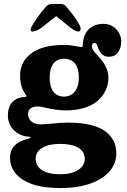

<svg xmlns="http://www.w3.org/2000/svg" viewBox="-20 -710 645 974"><path d="M31 91Q31 50 56.5 26Q82 2 126 -6.6Q134 -9 134 -13Q134 -17 126 -17Q88 -17 53 -47Q38 -60 29 -80.5Q20 -101 20 -124Q20 -171 47 -196Q59 -207 74.5 -212.5Q90 -218 106 -218Q119 -218 111 -229L108 -233Q98 -251 95 -256Q82 -285 82 -327Q82 -397 139 -439.5Q196 -482 305 -482Q334 -482 369 -475Q375 -474 380 -473Q385 -472 390 -472H393Q397 -472 398.5 -473.9Q400 -475.9 400 -481.6Q400 -499 405 -517Q410 -535 418 -547Q447.4 -589 504 -589Q545 -589 570 -561.5Q595 -534 595 -499Q595 -466.8 578.5 -444.4Q562 -422 531 -422Q510 -422 496 -436.5Q482 -451 474 -477Q469 -492 459.8 -492Q454.4 -492 450.2 -487.9Q446 -483.8 446 -477Q446 -458 469 -435Q530 -374 530 -317Q530 -279.4 514.5 -248.7Q499 -218 473 -196.5Q446 -174 405 -162Q364 -150 315 -150Q265 -150 205 -165Q200 -165 194 -167Q181 -170 169 -170Q155 -170 143 -165Q122 -155 122 -130Q122 -113 135 -98Q152 -79 187 -79Q194 -79 233 -82L245 -83Q290 -88 324 -88Q449 -88 509.5 -47Q570 -6 570 69Q570 118.6 536.5 158.3Q503 198 439 221Q375 244 285 244Q199 244 142 223.5Q85 203 58 168.5Q31 134 31 91ZM410 95Q410 59.9 378.1 39.9Q346.1 20 284.8 20Q227 20 194 40.2Q161 60.4 161 96.1Q161 131 192.1 152.5Q223.1 174 285.2 174Q343 174 376.5 152.3Q410 130.6 410 95ZM380 -316.6Q380 -362 361 -387Q342 -412 304.8 -412Q270 -412 251 -387.5Q232 -363 232 -317.3Q232 -269.1 251.2 -244.5Q270.5 -220 305 -220Q338.9 -220 359.5 -245.6Q380 -271.2 380 -316.6ZM140 -574Q146 -587 165.5 -615.5Q185 -644 215 -678Q225 -690 245 -690H285Q305 -690 313 -680Q347 -641 365 -613.5Q383 -586 387 -575Q391 -565 387.5 -557.5Q384 -550 378 -550Q362 -550 336 -571L265 -628L191 -570Q178 -560 165.5 -555Q153 -550 145 -550Q129 -550 140 -574Z"/></svg>

Font: Raigarh
Style: Regular
Weight: 400
Designer: jaikishan Patel
Foundry: MagicType
Version: Version 1.000;FEAKit 1.0